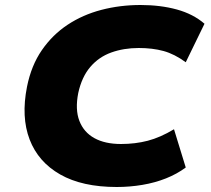

<svg xmlns="http://www.w3.org/2000/svg" viewBox="-20 -736 843 768"><path d="M447 12Q309 12 221 -38Q133 -88 98.5 -178Q64 -268 88 -389Q105 -474 147.5 -535.5Q190 -597 250.5 -637Q311 -677 385.5 -696.5Q460 -716 542 -716Q622 -716 687.5 -698Q753 -680 798 -641L723 -487Q678 -520 634 -532Q590 -544 535 -544Q475 -544 425 -526Q375 -508 341 -468Q307 -428 293 -364Q280 -298 297.5 -252.5Q315 -207 357.5 -183.5Q400 -160 464 -160Q521 -160 571 -173Q621 -186 676 -219L723 -66Q688 -40 644 -22.5Q600 -5 549.5 3.5Q499 12 447 12Z"/></svg>

Font: Nunito Sans 7pt SemiExpanded Black
Style: Italic
Weight: 900
Width: 6
Italic angle: -9°
Designer: Vernon Adams
Foundry: Vernon Adams
Version: Version 3.101;gftools[0.9.27]